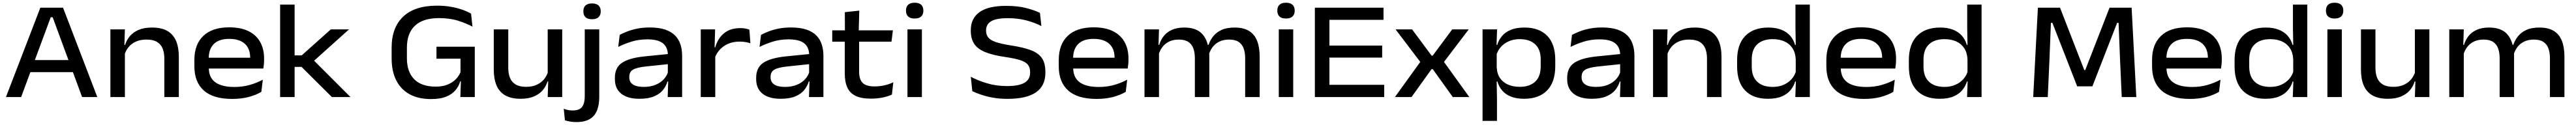

<svg xmlns="http://www.w3.org/2000/svg" viewBox="-20 -694 18389 894"><path d="M22.5 0 268 -639H430L674.5 0H566L356 -570.5H342L131 0ZM173 -178V-264.5H523.5V-178Z M1153 0V-277Q1153 -316.5 1141 -346.8Q1129 -377 1101.2 -394Q1073.5 -411 1025.5 -411Q981.5 -411 949 -396Q916.5 -381 896.2 -355.2Q876 -329.5 867.5 -297.5L852 -373H873Q883 -406.5 906.5 -434.8Q930 -463 969 -480Q1008 -497 1064.5 -497Q1133 -497 1175 -472.5Q1217 -448 1236.8 -401.2Q1256.5 -354.5 1256.5 -288V0ZM768 0V-484H871.5L867.5 -357L871.5 -347.5V0Z M1637 13.5Q1502 13.5 1434.8 -46.8Q1367.5 -107 1367.5 -219.5V-265.5Q1367.5 -376 1431.2 -437.2Q1495 -498.5 1616.5 -498.5Q1699 -498.5 1754.2 -471Q1809.5 -443.5 1837.2 -393.5Q1865 -343.5 1865 -276V-265Q1865 -249.5 1863.5 -233.5Q1862 -217.5 1859.5 -204H1763.5Q1765 -223.5 1765.5 -243.2Q1766 -263 1766 -280Q1766 -323.5 1749.2 -353.8Q1732.5 -384 1699.2 -400Q1666 -416 1616.5 -416Q1543 -416 1506.5 -379.5Q1470 -343 1470 -277.5V-250.5L1470.5 -239V-208Q1470.5 -178 1480 -153.2Q1489.5 -128.5 1511 -110.2Q1532.5 -92 1567.8 -82Q1603 -72 1654 -72Q1710.5 -72 1760.8 -86Q1811 -100 1856 -124L1845.5 -37Q1805.5 -13.5 1753.5 0Q1701.5 13.5 1637 13.5ZM1418 -204V-281H1839V-204Z M2349 0 2132.5 -215.5H2068.5V-298H2133.5L2341.5 -484H2471.5L2210.5 -249.5V-271.5L2481.5 0ZM1979.5 0V-661H2083V0Z M3057 14.5Q2967 14.5 2904.2 -19.8Q2841.5 -54 2808.5 -119Q2775.5 -184 2775.5 -277V-353.5Q2775.5 -496.5 2857.8 -575Q2940 -653.5 3100 -653.5Q3154.5 -653.5 3199.8 -645.2Q3245 -637 3280.8 -624.2Q3316.5 -611.5 3342.5 -596.5L3352.5 -503.5Q3308 -527.5 3249.2 -546Q3190.5 -564.5 3114 -564.5Q2999 -564.5 2941.8 -510Q2884.5 -455.5 2884.5 -353.5V-277.5Q2884.5 -181 2936.2 -127.8Q2988 -74.5 3090 -74.5Q3138.5 -74.5 3174 -88.8Q3209.5 -103 3232.8 -126.5Q3256 -150 3267 -178V-310L3281.5 -274.5L3095.5 -274V-360H3369V-111.5L3265 -112Q3255.5 -78.5 3231.8 -49.5Q3208 -20.5 3165.5 -3Q3123 14.5 3057 14.5ZM3270.5 -137.5H3369V0H3266Z M3608 -484V-207.5Q3608 -168 3620 -137.8Q3632 -107.5 3660 -90.2Q3688 -73 3735.5 -73Q3780 -73 3812.2 -88.2Q3844.5 -103.5 3865 -129.2Q3885.5 -155 3893.5 -186.5L3909 -111.5H3888Q3878.5 -78 3854.8 -49.8Q3831 -21.5 3792 -4.5Q3753 12.5 3696.5 12.5Q3628.5 12.5 3586.2 -12Q3544 -36.5 3524.2 -83.2Q3504.5 -130 3504.5 -196.5V-484ZM3993 -484V0H3889.5L3893.5 -127L3889.5 -137V-484Z M4154 -85.5V-484H4257.5V-85.5ZM4205.5 -556.5Q4174.5 -556.5 4159.2 -571.2Q4144 -586 4144 -612V-614Q4144 -640 4159.2 -654.8Q4174.5 -669.5 4205.5 -669.5Q4237 -669.5 4252.5 -654.8Q4268 -640 4268 -614V-612Q4268 -586 4252.5 -571.2Q4237 -556.5 4205.5 -556.5ZM4093.5 179Q4070 179 4048.8 175.2Q4027.5 171.5 4012.5 166.5L4004 83.5Q4018.5 89.5 4034.2 92.8Q4050 96 4067 96Q4117 96 4135.5 69.8Q4154 43.5 4154 -6V-132.5H4257.5V-2Q4257.5 54 4242 94.5Q4226.5 135 4190.5 157Q4154.5 179 4093.5 179Z M4746 0 4750 -127.5 4747 -146V-277.5L4747.5 -298Q4747.5 -355.5 4712.2 -384Q4677 -412.5 4601.5 -412.5Q4538.5 -412.5 4486.5 -396Q4434.5 -379.5 4393 -358.5L4403.5 -444.5Q4426.5 -457 4458 -469.2Q4489.5 -481.5 4529.5 -489.5Q4569.5 -497.5 4617.5 -497.5Q4682 -497.5 4726.5 -482.8Q4771 -468 4798 -440.8Q4825 -413.5 4837 -376.5Q4849 -339.5 4849 -295V0ZM4543.5 12.5Q4460 12.5 4414.5 -24Q4369 -60.5 4369 -128V-137.5Q4369 -211 4420.5 -245.2Q4472 -279.5 4579.5 -290.5L4758 -308.5L4761.5 -236.5L4589.5 -218.5Q4524 -211.5 4498 -195.5Q4472 -179.5 4472 -145.5V-140Q4472 -107.5 4497.8 -90Q4523.5 -72.5 4574 -72.5Q4624 -72.5 4660.2 -87.8Q4696.5 -103 4719 -128.2Q4741.5 -153.5 4749.5 -183.5L4764 -111.5H4744.5Q4735 -78.5 4712.2 -50.2Q4689.5 -22 4648.8 -4.8Q4608 12.5 4543.5 12.5Z M5081.5 -278.5 5061.5 -355.5H5085.5Q5103.5 -419.5 5148.2 -456.2Q5193 -493 5264.5 -493Q5285.5 -493 5301.2 -489.8Q5317 -486.5 5329 -482.5L5336.5 -384.5Q5321 -390 5301.5 -393.2Q5282 -396.5 5260 -396.5Q5196.5 -396.5 5150 -366Q5103.5 -335.5 5081.5 -278.5ZM4982 0V-484H5084.5L5080 -331L5085.5 -325V0Z M5754.5 0 5758.5 -127.5 5755.5 -146V-277.5L5756 -298Q5756 -355.5 5720.8 -384Q5685.5 -412.5 5610 -412.5Q5547 -412.5 5495 -396Q5443 -379.5 5401.5 -358.5L5412 -444.5Q5435 -457 5466.5 -469.2Q5498 -481.5 5538 -489.5Q5578 -497.5 5626 -497.5Q5690.5 -497.5 5735 -482.8Q5779.5 -468 5806.5 -440.8Q5833.5 -413.5 5845.5 -376.5Q5857.5 -339.5 5857.5 -295V0ZM5552 12.5Q5468.5 12.5 5423 -24Q5377.5 -60.5 5377.5 -128V-137.5Q5377.5 -211 5429 -245.2Q5480.5 -279.5 5588 -290.5L5766.5 -308.5L5770 -236.5L5598 -218.5Q5532.5 -211.5 5506.5 -195.5Q5480.5 -179.5 5480.5 -145.5V-140Q5480.5 -107.5 5506.2 -90Q5532 -72.5 5582.5 -72.5Q5632.5 -72.5 5668.8 -87.8Q5705 -103 5727.5 -128.2Q5750 -153.5 5758 -183.5L5772.5 -111.5H5753Q5743.5 -78.5 5720.8 -50.2Q5698 -22 5657.2 -4.8Q5616.5 12.5 5552 12.5Z M6197.5 11.5Q6128.5 11.5 6087.5 -8.2Q6046.5 -28 6028.2 -68.2Q6010 -108.5 6010 -168.5V-434.5H6112.5V-180Q6112.5 -126.5 6137.5 -101.2Q6162.5 -76 6223 -76Q6259.5 -76 6293.5 -83.8Q6327.5 -91.5 6356.5 -105.5L6346.5 -17.5Q6317.5 -4 6279 3.8Q6240.5 11.5 6197.5 11.5ZM5920.5 -396V-477H6353.5L6343.5 -396ZM6011 -468 6010.5 -607 6113.5 -618 6109.5 -468Z M6457.5 0V-484H6560.5V0ZM6509 -561.5Q6477.5 -561.5 6462.2 -576.2Q6447 -591 6447 -617V-619Q6447 -645 6462.2 -659.8Q6477.5 -674.5 6509 -674.5Q6540 -674.5 6555.5 -659.8Q6571 -645 6571 -619V-617Q6571 -591 6555.5 -576.2Q6540 -561.5 6509 -561.5Z M7171.5 13Q7115 13 7067.8 4.5Q7020.5 -4 6983.2 -16.8Q6946 -29.5 6920.5 -42L6909.5 -145Q6956.5 -119.5 7023.2 -99Q7090 -78.5 7167.5 -78.5Q7253 -78.5 7293 -102.2Q7333 -126 7333 -174.5V-179Q7333 -211.5 7317 -231.5Q7301 -251.5 7262 -264Q7223 -276.5 7154.5 -286.5Q7065.5 -299.5 7011.5 -321.8Q6957.5 -344 6933.5 -381Q6909.5 -418 6909.5 -475V-478.5Q6909.5 -562.5 6971.8 -607.2Q7034 -652 7160.5 -652Q7245 -652 7304.8 -636.5Q7364.5 -621 7403 -602L7413.5 -507.5Q7368 -531.5 7307.5 -547.8Q7247 -564 7173 -564Q7115.5 -564 7081.8 -553.5Q7048 -543 7033.2 -523.5Q7018.5 -504 7018.5 -476.5V-475.5Q7018.5 -447 7032.8 -427.5Q7047 -408 7085.2 -394.2Q7123.5 -380.5 7196.5 -369Q7284 -355.5 7338 -335.2Q7392 -315 7417 -278.5Q7442 -242 7442 -180V-174Q7442 -80 7374.5 -33.5Q7307 13 7171.5 13Z M7807 13.5Q7672 13.5 7604.8 -46.8Q7537.5 -107 7537.5 -219.5V-265.5Q7537.5 -376 7601.2 -437.2Q7665 -498.5 7786.5 -498.5Q7869 -498.5 7924.2 -471Q7979.5 -443.5 8007.2 -393.5Q8035 -343.5 8035 -276V-265Q8035 -249.5 8033.5 -233.5Q8032 -217.5 8029.5 -204H7933.5Q7935 -223.5 7935.5 -243.2Q7936 -263 7936 -280Q7936 -323.5 7919.2 -353.8Q7902.5 -384 7869.2 -400Q7836 -416 7786.5 -416Q7713 -416 7676.5 -379.5Q7640 -343 7640 -277.5V-250.5L7640.5 -239V-208Q7640.5 -178 7650 -153.2Q7659.5 -128.5 7681 -110.2Q7702.5 -92 7737.8 -82Q7773 -72 7824 -72Q7880.5 -72 7930.8 -86Q7981 -100 8026 -124L8015.5 -37Q7975.5 -13.5 7923.5 0Q7871.5 13.5 7807 13.5ZM7588 -204V-281H8009V-204Z M8868 0V-278Q8868 -317.5 8857.2 -347.5Q8846.5 -377.5 8821.5 -394.2Q8796.5 -411 8753.5 -411Q8712.5 -411 8682.8 -396Q8653 -381 8634.5 -355.8Q8616 -330.5 8608 -298.5L8594.5 -373H8606.5Q8617.5 -406 8639.8 -434.2Q8662 -462.5 8699.2 -479.8Q8736.5 -497 8792 -497Q8856 -497 8895.5 -472.8Q8935 -448.5 8953.2 -402Q8971.5 -355.5 8971.5 -289V0ZM8149.5 0V-484H8253L8249 -357L8253 -346.5V0ZM8509 0V-278Q8509 -317.5 8498.2 -347.5Q8487.5 -377.5 8462.5 -394.2Q8437.5 -411 8394.5 -411Q8353.5 -411 8323.8 -396Q8294 -381 8275.5 -355.2Q8257 -329.5 8249 -297.5L8235.5 -373H8254.5Q8264 -406.5 8285.8 -434.8Q8307.5 -463 8344 -480Q8380.5 -497 8433 -497Q8513 -497 8554.8 -457.8Q8596.5 -418.5 8607 -344Q8609.5 -334 8610.8 -320.8Q8612 -307.5 8612 -296V0Z M9108 0V-484H9211V0ZM9159.5 -561.5Q9128 -561.5 9112.8 -576.2Q9097.5 -591 9097.5 -617V-619Q9097.5 -645 9112.8 -659.8Q9128 -674.5 9159.5 -674.5Q9190.5 -674.5 9206 -659.8Q9221.5 -645 9221.5 -619V-617Q9221.5 -591 9206 -576.2Q9190.5 -561.5 9159.5 -561.5Z M9365.5 0V-639H9469.5V0ZM9383 0V-87.5H9860.5V0ZM9422.5 -282V-368H9846V-282ZM9382.5 -552V-639H9855.5V-552Z M9937 0 10127.5 -264.5V-238.5L9941.5 -484H10059.5L10198.5 -296.5H10207L10346 -484H10464L10277.5 -238.5V-264.5L10468 0H10350L10207 -199.5H10198.5L10055.5 0Z M10859 12.5Q10806 12.5 10767 -2.5Q10728 -17.5 10703.5 -45.5Q10679 -73.5 10668.5 -111.5H10634L10663.5 -214Q10665.5 -166 10687.5 -134.8Q10709.5 -103.5 10746 -88.2Q10782.5 -73 10828 -73Q10899 -73 10938.2 -110Q10977.5 -147 10977.5 -218.5V-270Q10977.5 -340.5 10938.2 -377.2Q10899 -414 10827.5 -414Q10783.5 -414 10749 -398.5Q10714.5 -383 10692 -356.8Q10669.5 -330.5 10660.5 -297L10635.5 -373H10667.5Q10677 -406.5 10700 -434.8Q10723 -463 10762.8 -480Q10802.5 -497 10861.5 -497Q10967 -497 11024.2 -437.8Q11081.5 -378.5 11081.5 -265V-221Q11081.5 -107 11023.2 -47.2Q10965 12.5 10859 12.5ZM10562.5 170.5V-484H10666L10662 -357L10663.5 -321V-157L10663 -132L10665.5 8V170.5Z M11543.5 0 11547.5 -127.5 11544.5 -146V-277.5L11545 -298Q11545 -355.5 11509.8 -384Q11474.5 -412.5 11399 -412.5Q11336 -412.5 11284 -396Q11232 -379.5 11190.5 -358.5L11201 -444.5Q11224 -457 11255.5 -469.2Q11287 -481.5 11327 -489.5Q11367 -497.5 11415 -497.5Q11479.5 -497.5 11524 -482.8Q11568.5 -468 11595.5 -440.8Q11622.5 -413.5 11634.5 -376.5Q11646.5 -339.5 11646.5 -295V0ZM11341 12.5Q11257.5 12.5 11212 -24Q11166.5 -60.5 11166.5 -128V-137.5Q11166.5 -211 11218 -245.2Q11269.5 -279.5 11377 -290.5L11555.5 -308.5L11559 -236.5L11387 -218.5Q11321.5 -211.5 11295.5 -195.5Q11269.5 -179.5 11269.5 -145.5V-140Q11269.5 -107.5 11295.2 -90Q11321 -72.5 11371.5 -72.5Q11421.5 -72.5 11457.8 -87.8Q11494 -103 11516.5 -128.2Q11539 -153.5 11547 -183.5L11561.5 -111.5H11542Q11532.5 -78.5 11509.8 -50.2Q11487 -22 11446.2 -4.8Q11405.5 12.5 11341 12.5Z M12164.5 0V-277Q12164.5 -316.5 12152.5 -346.8Q12140.5 -377 12112.8 -394Q12085 -411 12037 -411Q11993 -411 11960.5 -396Q11928 -381 11907.8 -355.2Q11887.5 -329.5 11879 -297.5L11863.5 -373H11884.5Q11894.5 -406.5 11918 -434.8Q11941.5 -463 11980.5 -480Q12019.5 -497 12076 -497Q12144.5 -497 12186.5 -472.5Q12228.5 -448 12248.2 -401.2Q12268 -354.5 12268 -288V0ZM11779.5 0V-484H11883L11879 -357L11883 -347.5V0Z M12599.5 12.5Q12494 12.5 12436.8 -46.8Q12379.5 -106 12379.5 -219.5V-263.5Q12379.5 -377.5 12438 -437.2Q12496.5 -497 12602.5 -497Q12655.5 -497 12694.2 -481.8Q12733 -466.5 12757.8 -438.8Q12782.5 -411 12793 -373H12827.5L12798 -270.5Q12795.5 -318 12774.2 -350Q12753 -382 12717 -398Q12681 -414 12634 -414Q12562.5 -414 12523.2 -377Q12484 -340 12484 -268.5V-217Q12484 -146.5 12523 -109.5Q12562 -72.5 12634 -72.5Q12678 -72.5 12712.2 -87.8Q12746.5 -103 12769.5 -129.5Q12792.5 -156 12800.5 -188.5L12825.5 -111.5H12794Q12784.5 -78 12761.2 -49.8Q12738 -21.5 12698.5 -4.5Q12659 12.5 12599.5 12.5ZM12795 0 12799.5 -127 12798 -159.5V-330.5L12798.5 -352L12796 -492.5V-661H12898.5V0Z M13286 13.5Q13151 13.5 13083.8 -46.8Q13016.5 -107 13016.5 -219.5V-265.5Q13016.5 -376 13080.2 -437.2Q13144 -498.5 13265.5 -498.5Q13348 -498.5 13403.2 -471Q13458.5 -443.5 13486.2 -393.5Q13514 -343.5 13514 -276V-265Q13514 -249.5 13512.5 -233.5Q13511 -217.5 13508.5 -204H13412.5Q13414 -223.5 13414.5 -243.2Q13415 -263 13415 -280Q13415 -323.5 13398.2 -353.8Q13381.5 -384 13348.2 -400Q13315 -416 13265.5 -416Q13192 -416 13155.5 -379.5Q13119 -343 13119 -277.5V-250.5L13119.5 -239V-208Q13119.5 -178 13129 -153.2Q13138.5 -128.5 13160 -110.2Q13181.5 -92 13216.8 -82Q13252 -72 13303 -72Q13359.5 -72 13409.8 -86Q13460 -100 13505 -124L13494.5 -37Q13454.5 -13.5 13402.5 0Q13350.5 13.5 13286 13.5ZM13067 -204V-281H13488V-204Z M13825.5 12.5Q13720 12.5 13662.8 -46.8Q13605.5 -106 13605.5 -219.5V-263.5Q13605.5 -377.5 13664 -437.2Q13722.5 -497 13828.5 -497Q13881.5 -497 13920.2 -481.8Q13959 -466.5 13983.8 -438.8Q14008.5 -411 14019 -373H14053.5L14024 -270.5Q14021.5 -318 14000.2 -350Q13979 -382 13943 -398Q13907 -414 13860 -414Q13788.5 -414 13749.2 -377Q13710 -340 13710 -268.5V-217Q13710 -146.5 13749 -109.5Q13788 -72.5 13860 -72.5Q13904 -72.5 13938.2 -87.8Q13972.5 -103 13995.5 -129.5Q14018.5 -156 14026.5 -188.5L14051.5 -111.5H14020Q14010.5 -78 13987.2 -49.8Q13964 -21.5 13924.5 -4.5Q13885 12.5 13825.5 12.5ZM14021 0 14025.5 -127 14024 -159.5V-330.5L14024.5 -352L14022 -492.5V-661H14124.5V0Z M14493 0 14526.5 -639H14684.5L14857.5 -193H14864.5L15038 -639H15195.5L15229 0H15125L15113 -266.5L15102.5 -530.5H15092L14915.5 -76.5H14807L14630 -530.5H14619.5L14609 -266.5L14597 0Z M15611 13.5Q15476 13.5 15408.8 -46.8Q15341.5 -107 15341.5 -219.5V-265.5Q15341.5 -376 15405.2 -437.2Q15469 -498.5 15590.5 -498.5Q15673 -498.5 15728.2 -471Q15783.5 -443.5 15811.2 -393.5Q15839 -343.5 15839 -276V-265Q15839 -249.5 15837.5 -233.5Q15836 -217.5 15833.5 -204H15737.5Q15739 -223.5 15739.5 -243.2Q15740 -263 15740 -280Q15740 -323.5 15723.2 -353.8Q15706.5 -384 15673.2 -400Q15640 -416 15590.5 -416Q15517 -416 15480.5 -379.5Q15444 -343 15444 -277.5V-250.5L15444.5 -239V-208Q15444.5 -178 15454 -153.2Q15463.5 -128.5 15485 -110.2Q15506.5 -92 15541.8 -82Q15577 -72 15628 -72Q15684.5 -72 15734.8 -86Q15785 -100 15830 -124L15819.5 -37Q15779.5 -13.5 15727.5 0Q15675.5 13.5 15611 13.5ZM15392 -204V-281H15813V-204Z M16150.5 12.5Q16045 12.5 15987.8 -46.8Q15930.5 -106 15930.5 -219.5V-263.5Q15930.5 -377.5 15989 -437.2Q16047.5 -497 16153.5 -497Q16206.5 -497 16245.2 -481.8Q16284 -466.5 16308.8 -438.8Q16333.5 -411 16344 -373H16378.5L16349 -270.5Q16346.5 -318 16325.2 -350Q16304 -382 16268 -398Q16232 -414 16185 -414Q16113.5 -414 16074.2 -377Q16035 -340 16035 -268.5V-217Q16035 -146.5 16074 -109.5Q16113 -72.5 16185 -72.5Q16229 -72.5 16263.2 -87.8Q16297.5 -103 16320.5 -129.5Q16343.5 -156 16351.5 -188.5L16376.5 -111.5H16345Q16335.5 -78 16312.2 -49.8Q16289 -21.5 16249.5 -4.5Q16210 12.5 16150.5 12.5ZM16346 0 16350.5 -127 16349 -159.5V-330.5L16349.5 -352L16347 -492.5V-661H16449.5V0Z M16593 0V-484H16696V0ZM16644.5 -561.5Q16613 -561.5 16597.8 -576.2Q16582.5 -591 16582.5 -617V-619Q16582.5 -645 16597.8 -659.8Q16613 -674.5 16644.5 -674.5Q16675.5 -674.5 16691 -659.8Q16706.5 -645 16706.5 -619V-617Q16706.5 -591 16691 -576.2Q16675.5 -561.5 16644.5 -561.5Z M16936 -484V-207.5Q16936 -168 16948 -137.8Q16960 -107.5 16988 -90.2Q17016 -73 17063.5 -73Q17108 -73 17140.2 -88.2Q17172.5 -103.5 17193 -129.2Q17213.5 -155 17221.5 -186.5L17237 -111.5H17216Q17206.5 -78 17182.8 -49.8Q17159 -21.5 17120 -4.5Q17081 12.5 17024.5 12.5Q16956.5 12.5 16914.2 -12Q16872 -36.5 16852.2 -83.2Q16832.5 -130 16832.5 -196.5V-484ZM17321 -484V0H17217.5L17221.5 -127L17217.5 -137V-484Z M18181.5 0V-278Q18181.5 -317.5 18170.8 -347.5Q18160 -377.5 18135 -394.2Q18110 -411 18067 -411Q18026 -411 17996.2 -396Q17966.5 -381 17948 -355.8Q17929.5 -330.5 17921.5 -298.5L17908 -373H17920Q17931 -406 17953.2 -434.2Q17975.5 -462.5 18012.8 -479.8Q18050 -497 18105.5 -497Q18169.5 -497 18209 -472.8Q18248.5 -448.5 18266.8 -402Q18285 -355.5 18285 -289V0ZM17463 0V-484H17566.5L17562.5 -357L17566.5 -346.5V0ZM17822.5 0V-278Q17822.5 -317.5 17811.8 -347.5Q17801 -377.5 17776 -394.2Q17751 -411 17708 -411Q17667 -411 17637.2 -396Q17607.5 -381 17589 -355.2Q17570.5 -329.5 17562.5 -297.5L17549 -373H17568Q17577.5 -406.5 17599.2 -434.8Q17621 -463 17657.5 -480Q17694 -497 17746.5 -497Q17826.5 -497 17868.2 -457.8Q17910 -418.5 17920.5 -344Q17923 -334 17924.2 -320.8Q17925.5 -307.5 17925.5 -296V0Z"/></svg>

Font: Anek Gujarati SemiExpanded Medium
Style: Regular
Weight: 500
Width: 6
Designer: Mrunmayee Ghaisas (Gujarati), Yesha Goshar (Latin)
Foundry: Ek Type
Version: Version 1.003